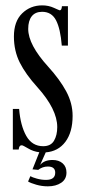

<svg xmlns="http://www.w3.org/2000/svg" viewBox="-20 -546 312 701"><path d="M154.8 134.3Q132.8 134.3 112.5 128.4Q92.3 122.6 82.5 116.7L90.8 97.2Q98.1 101.6 114.7 106.2Q131.3 110.8 147.9 110.8Q181.6 110.8 181.6 84.5Q181.6 62 154.8 62Q135.3 62 119.6 74.2L98.6 72.3L123.5 9.8Q101.6 7.3 82.5 -4.2Q63.5 -15.6 59.6 -15.6Q49.3 -15.6 48.3 0H26.9V-148.4H49.8Q54.7 -87.4 75.9 -49.8Q97.2 -12.2 137.7 -12.2Q165.5 -12.2 177.2 -32.2Q189 -52.2 189 -82Q189 -147 116.2 -228Q73.7 -274.9 52.2 -317.6Q30.8 -360.4 30.8 -412.6Q30.8 -467.8 60.8 -497.1Q90.8 -526.4 134.3 -526.4Q157.2 -526.4 177 -517.3Q196.8 -508.3 198.2 -508.3Q205.1 -508.3 206.1 -523.4H228V-379.4H205.6Q200.7 -440.9 184.6 -471.9Q168.5 -502.9 133.8 -502.9Q108.9 -502.9 95.9 -486.6Q83 -470.2 83 -440.4Q83 -382.8 155.8 -302.7Q198.7 -255.4 221.9 -212.2Q245.1 -168.9 245.1 -123Q245.1 -63.5 218.8 -28.3Q192.4 6.8 147 10.3L126.5 56.2Q141.6 38.1 171.9 38.1Q194.8 38.1 208.7 50.3Q222.7 62.5 222.7 84Q222.7 108.4 203.4 121.3Q184.1 134.3 154.8 134.3Z"/></svg>

Font: Imbue
Style: Regular
Weight: 400
Designer: Tyler Finck
Foundry: Etcetera Type Company
Version: Version 0.910